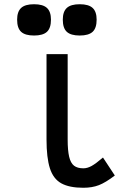

<svg xmlns="http://www.w3.org/2000/svg" viewBox="-20 -874 640 908"><path d="M374 14Q308 14 270 -7Q232 -28 216 -78Q200 -128 200 -214V-618H300V-214Q300 -163 307 -133Q314 -103 330 -90.5Q346 -78 374 -78Q393 -78 413 -89Q433 -100 467 -129L523 -44Q480 -11 448 1.5Q416 14 374 14ZM357 -706Q315 -706 296 -723.5Q277 -741 277 -781Q277 -819 296 -836.5Q315 -854 357 -854Q399 -854 418 -836.5Q437 -819 437 -781Q437 -741 418 -723.5Q399 -706 357 -706ZM141 -706Q99 -706 80 -723.5Q61 -741 61 -781Q61 -819 80 -836.5Q99 -854 141 -854Q183 -854 202 -836.5Q221 -819 221 -781Q221 -741 202 -723.5Q183 -706 141 -706Z"/></svg>

Font: Victor Mono Thin
Style: Regular
Weight: 100
Monospace: yes
Designer: Rune Bjørnerås
Version: Version 1.561;gftools[0.9.30]